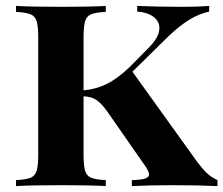

<svg xmlns="http://www.w3.org/2000/svg" viewBox="-20 -628 754 648"><path d="M714 -20V0Q645 -3 561 -3Q490 -3 425 0V-20Q457 -21 470 -25.5Q483 -30 483 -39Q483 -48 472 -65L341 -253Q324 -277 307 -289.5Q290 -302 262 -303V-106Q262 -68 267.5 -51Q273 -34 288 -28Q303 -22 337 -20V0Q286 -3 189 -3Q85 -3 34 0V-20Q68 -22 83 -28Q98 -34 103.5 -51Q109 -68 109 -106V-502Q109 -540 103.5 -557Q98 -574 82.5 -580Q67 -586 34 -588V-608Q85 -605 189 -605Q286 -605 337 -608V-588Q303 -586 288 -580Q273 -574 267.5 -557Q262 -540 262 -502V-323Q305 -327 341 -345Q377 -363 418 -402L479 -464Q518 -502 518 -533Q518 -557 497 -572Q476 -587 443 -589V-608Q515 -605 597 -605Q650 -605 686 -608V-589Q651 -581 619 -561.5Q587 -542 550 -507L427 -386L646 -81Q665 -56 679 -43Q693 -30 714 -20Z"/></svg>

Font: Playfair Display SC
Style: Bold
Weight: 700
Designer: Claus Eggers Sørensen
Foundry: Claus Eggers Sørensen
Version: Version 1.200; ttfautohint (v1.6)